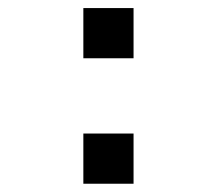

<svg xmlns="http://www.w3.org/2000/svg" viewBox="-20 -520 540 478"><path d="M187.5 -187.5Q187.5 -187.5 187.5 -62.5H312.5Q312.5 -62.5 312.5 -187.5ZM187.5 -500Q187.5 -500 187.5 -375H312.5Q312.5 -375 312.5 -500Z"/></svg>

Font: CalcUnifontExMono
Style: Regular
Weight: 500
Version: Version 15.0.06